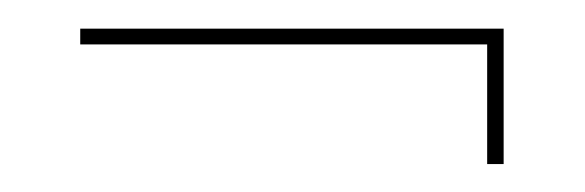

<svg xmlns="http://www.w3.org/2000/svg" viewBox="-20 -265 408 134"><path d="M320 -150.5H331.5V-245H36V-234H320Z"/></svg>

Font: Anybody Thin
Style: Regular
Weight: 100
Designer: Tyler Finck
Foundry: Etcetera Type Company
Version: Version 1.114;gftools[0.9.25]